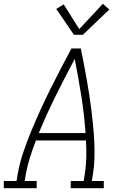

<svg xmlns="http://www.w3.org/2000/svg" viewBox="-35 -990 655 1010"><path d="M-15 0V-38H52L58 -74Q68 -131 87 -187.5Q106 -244 129 -299.5Q152 -355 177 -410Q202 -465 229 -519.5Q256 -574 284 -627.5Q312 -681 341 -735H390Q398 -695 406 -654.5Q414 -614 421 -573.5Q428 -533 434.5 -492Q441 -451 446 -410Q451 -369 455 -327Q459 -285 461 -243.5Q463 -202 462 -159Q461 -116 454 -74L448 -38H511V0H337V-38H405L411 -74Q418 -118 419 -162.5Q420 -207 417 -251H154Q137 -207 123 -163Q109 -119 101 -74L95 -38H158V0ZM169 -290H415Q408 -389 392.5 -486.5Q377 -584 358 -680Q307 -584 258.5 -486.5Q210 -389 169 -290ZM354 -807 261 -943 300 -967 382 -837 506 -970 540 -940 401 -807Z"/></svg>

Font: Iosevka Curly Slab XLtEx
Style: Italic
Weight: 200
Width: 7
Italic angle: -9°
Monospace: yes
Designer: Belleve Invis
Foundry: Belleve Invis
Version: Version 11.1.0; ttfautohint (v1.8.3)